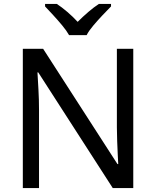

<svg xmlns="http://www.w3.org/2000/svg" viewBox="-20 -964 800 984"><path d="M663 0H558L176 -593H172Q174 -558 177 -506Q180 -454 180 -399V0H97V-714H201L582 -123H586Q585 -139 583.5 -171Q582 -203 580.5 -241Q579 -279 579 -311V-714H663ZM334 -784Q321 -807 299 -833.5Q277 -860 253 -886Q229 -912 211 -931V-944H271Q297 -927 325 -903Q353 -879 378 -852Q405 -879 433 -903Q461 -927 487 -944H549V-931Q530 -912 505.5 -886Q481 -860 458.5 -833.5Q436 -807 424 -784Z"/></svg>

Font: Noto Sans Tai Tham
Style: Regular
Weight: 400
Designer: Monotype Design Team 2013. Revised by David WIlliams 2020
Foundry: Monotype Imaging Inc.
Version: Version 2.002